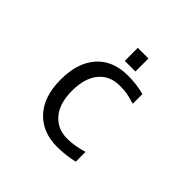

<svg xmlns="http://www.w3.org/2000/svg" viewBox="-218 -1182 1435 1435"><g transform="rotate(45 500.0 -464.0)"><path d="M465.8 -801.8V-939.5H578.1V-801.8ZM739.3 -113.3V-9.8Q651.4 10.7 561.5 10.7Q408.2 10.7 316.9 -86.9Q225.6 -184.6 225.6 -365.2Q225.6 -543 314 -642.1Q402.3 -741.2 561.5 -741.2Q652.3 -741.2 734.4 -719.7V-617.2Q678.7 -633.8 649.4 -639.2Q620.1 -644.5 571.3 -644.5Q465.8 -644.5 405.3 -571.8Q344.7 -499 344.7 -364.7Q344.7 -230.5 407.2 -158.2Q469.7 -85.9 571.3 -85.9Q649.4 -85.9 739.3 -113.3Z"/></g></svg>

Font: GenEi Gothic M SemiBold
Style: Regular
Weight: 500
Designer: o_tamon (Modified); [Source Han Sans]
Ryoko NISHIZUKA  (kana & ideographs); Paul D. Hunt (Latin, Greek & Cyrillic); Wenl
Version: Version 1.1a;Original Version 1.004